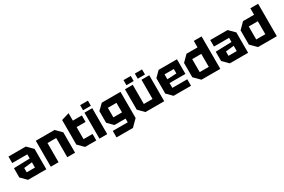

<svg xmlns="http://www.w3.org/2000/svg" viewBox="131 -2085 5313 3588"><g transform="rotate(-30 2787.0 -291.0)"><path d="M38 -120V-320L384 -330V-420H58V-560H432L552 -440V0H158ZM206 -228V-134H384V-248Z M648 0V-560H1052L1172 -440V0H1004V-414H816V0Z M1268 -650 1436 -700V-540H1630V-400H1436V-140H1630V0H1388L1268 -120Z M1698 0V-560H1866V0ZM1698 -612V-722H1866V-612Z M1986 140V0H2308V-80H2068L1954 -194V-446L2072 -560H2476V4L2340 140ZM2122 -420V-214H2308V-420Z M3096 -560V0H2692L2572 -120V-560H2740V-146H2928V-560ZM2634 -612V-722H2790V-612ZM2878 -612V-722H3034V-612Z M3184 -114V-446L3298 -560H3694V-244H3352V-140H3674V0H3298ZM3352 -326 3552 -336V-432H3352Z M4306 -700V0H3900L3774 -126V-434L3900 -560H4138V-700ZM3942 -140H4138V-420H3942Z M4392 -120V-320L4738 -330V-420H4412V-560H4786L4906 -440V0H4512ZM4560 -228V-134H4738V-248Z M5526 -700V0H5120L4994 -126V-434L5120 -560H5358V-700ZM5162 -140H5358V-420H5162Z"/></g></svg>

Font: Tektur
Style: Bold
Weight: 700
Designer: Adam Jagosz
Foundry: Adam Jagosz
Version: Version 1.005;gftools[0.9.30]